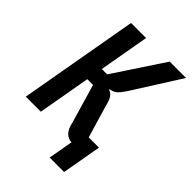

<svg xmlns="http://www.w3.org/2000/svg" viewBox="-250 -837 1100 1100"><g transform="rotate(45 300.0 -287.5)"><path d="M312 -86 243.5 -320H197L140.5 0H18.5L146.5 -725H268.5L214.5 -420H258L459.5 -725H592L408.5 -435Q386 -401 370.8 -388Q355.5 -375 337 -372L324 -366.5Q345.5 -361 358.8 -343Q372 -325 381 -284L438.5 -90H521.5L479 150H362L388.5 0H393.5Q361 0 340.8 -21.5Q320.5 -43 312 -86Z"/></g></svg>

Font: JuliaMono Black
Style: Italic
Weight: 900
Italic angle: -9°
Monospace: yes
Designer: cormullion
Foundry: corm
Version: Version 0.057; ttfautohint (v1.8.4)